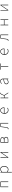

<svg xmlns="http://www.w3.org/2000/svg" viewBox="6088 -6668 823 13040"><g transform="rotate(-90 6500.0 -148.5)"><path d="M309 0H345V-494H654V0H690V-527H309Z M1307 243H1343V46V-53C1399 -11 1454 13 1504 13C1630 13 1738 -92 1738 -271C1738 -434 1669 -540 1526 -540C1460 -540 1397 -500 1345 -459H1343L1337 -527H1307ZM1507 -20C1465 -20 1405 -39 1343 -91V-416C1410 -474 1469 -507 1523 -507C1652 -507 1700 -405 1700 -271C1700 -124 1619 -20 1507 -20Z M2302 0H2338L2586 -363C2608 -396 2641 -445 2663 -478H2668C2665 -407 2662 -336 2662 -277V0H2698V-527H2662L2414 -164C2392 -131 2360 -82 2338 -49H2333C2335 -120 2338 -191 2338 -249V-527H2302Z M3334 0H3525C3648 0 3723 -48 3723 -150C3723 -229 3667 -266 3612 -278V-282C3660 -297 3699 -329 3699 -397C3699 -486 3633 -527 3519 -527H3334ZM3370 -294V-494H3510C3616 -494 3661 -459 3661 -395C3661 -333 3616 -294 3500 -294ZM3370 -32V-261H3505C3622 -261 3686 -222 3686 -151C3686 -73 3627 -32 3514 -32Z M4277 13C4335 13 4373 -40 4386 -156C4400 -270 4413 -381 4426 -494H4633V0H4669V-527H4398C4383 -405 4368 -284 4354 -162C4343 -68 4316 -24 4272 -24C4263 -24 4257 -26 4250 -28L4241 7C4252 11 4261 13 4277 13Z M5536 13C5614 13 5659 -13 5699 -37L5683 -68C5643 -39 5598 -20 5538 -20C5414 -20 5333 -122 5333 -261H5719C5721 -275 5721 -286 5721 -297C5721 -453 5644 -540 5522 -540C5405 -540 5295 -434 5295 -262C5295 -90 5403 13 5536 13ZM5333 -294C5344 -427 5428 -507 5522 -507C5621 -507 5686 -437 5686 -294Z M6351 0H6387V-259H6528L6695 0H6734L6554 -277L6613 -415C6645 -492 6667 -502 6696 -502C6704 -502 6706 -502 6712 -500L6721 -536C6717 -538 6707 -540 6698 -540C6656 -540 6624 -525 6583 -426L6525 -291H6387V-527H6351Z M7450 13C7520 13 7586 -26 7640 -70H7643L7648 0H7678V-341C7678 -448 7640 -540 7516 -540C7430 -540 7357 -496 7324 -472L7342 -443C7376 -470 7439 -507 7514 -507C7623 -507 7645 -414 7642 -329C7405 -302 7298 -247 7298 -130C7298 -30 7368 13 7450 13ZM7453 -20C7389 -20 7335 -50 7335 -131C7335 -220 7413 -273 7642 -298V-109C7573 -50 7516 -20 7453 -20Z M8482 0H8517V-494H8711V-527H8289V-494H8482Z M9536 13C9614 13 9659 -13 9699 -37L9683 -68C9643 -39 9598 -20 9538 -20C9414 -20 9333 -122 9333 -261H9719C9721 -275 9721 -286 9721 -297C9721 -453 9644 -540 9522 -540C9405 -540 9295 -434 9295 -262C9295 -90 9403 13 9536 13ZM9333 -294C9344 -427 9428 -507 9522 -507C9621 -507 9686 -437 9686 -294Z M10277 13C10335 13 10373 -40 10386 -156C10400 -270 10413 -381 10426 -494H10633V0H10669V-527H10398C10383 -405 10368 -284 10354 -162C10343 -68 10316 -24 10272 -24C10263 -24 10257 -26 10250 -28L10241 7C10252 11 10261 13 10277 13Z M11304 0H11340V-261H11660V0H11696V-527H11660V-294H11340V-527H11304Z M12302 0H12338L12586 -363C12608 -396 12641 -445 12663 -478H12668C12665 -407 12662 -336 12662 -277V0H12698V-527H12662L12414 -164C12392 -131 12360 -82 12338 -49H12333C12335 -120 12338 -191 12338 -249V-527H12302Z"/></g></svg>

Font: Harano Aji Gothic TW ExtraLight
Style: Regular
Weight: 250
Foundry: Masamichi Hosoda
Version: HaranoAjiGothicTW-ExtraLight version 20230610;ttx 4.39.4